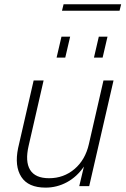

<svg xmlns="http://www.w3.org/2000/svg" viewBox="-20 -859 580 886"><path d="M266.1 -809.6 273.4 -839.4H539.1L531.7 -809.6ZM241.2 -593.3 263.7 -689.9H303.7L281.2 -593.3ZM413.6 -593.3 436 -689.9H476.1L453.6 -593.3ZM190.4 6.8Q110.4 6.8 78.4 -42.7Q46.4 -92.3 63.5 -175.3L135.3 -487.8H181.2L112.3 -187Q95.2 -113.8 118.9 -75.2Q142.6 -36.6 206.5 -36.6Q273.9 -36.6 323.7 -78.9Q373.5 -121.1 390.1 -193.8L457.5 -487.8H503.9L391.6 0H345.7L367.2 -90.3Q335.4 -43.5 289.1 -18.3Q242.7 6.8 190.4 6.8Z"/></svg>

Font: HK Grotesk Light Legacy Italic
Style: Regular
Weight: 300
Italic angle: -13°
Designer: Alfredo Marco Pradil
Foundry: Hanken Design Co.
Version: Version 2.022;PS 002.022;hotconv 1.0.88;makeotf.lib2.5.64775